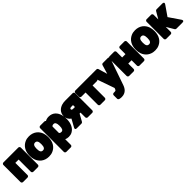

<svg xmlns="http://www.w3.org/2000/svg" viewBox="413 -2254 4181 4181"><g transform="rotate(-45 2503.5 -163.0)"><path d="M514 38C530 38 552 23 552 0V-528C552 -544 537 -566 514 -566H54C38 -566 16 -551 16 -528V0C16 16 31 38 54 38H195C211 38 232 23 232 0V-376H334V0C334 16 349 38 372 38Z M561 -269V-259C561 -217 566 -178 579 -140C616 -32 709 48 850 48C894 48 935 41 972 24C1075 -21 1137 -122 1137 -259V-269C1137 -312 1131 -351 1119 -388C1082 -496 990 -576 849 -576C805 -576 765 -569 728 -552C626 -507 561 -406 561 -269ZM921 -269V-259C921 -179 899 -142 850 -142C798 -142 777 -178 777 -259V-269C777 -348 800 -386 849 -386C899 -386 921 -348 921 -269Z M1348 -549C1341 -559 1330 -566 1317 -566H1186C1170 -566 1148 -551 1148 -528V203C1148 219 1163 240 1186 240H1327C1343 240 1364 226 1364 203V28C1389 40 1422 48 1457 48C1494 48 1531 41 1563 23C1655 -27 1700 -133 1700 -259V-270C1700 -313 1694 -354 1684 -390C1657 -489 1587 -576 1456 -576C1414 -576 1378 -566 1348 -549ZM1420 -142C1388 -142 1374 -151 1364 -166V-362C1374 -376 1386 -386 1419 -386C1463 -386 1484 -348 1484 -270V-259C1484 -180 1463 -142 1420 -142Z M1778 -193 1681 -18C1647 43 1714 38 1714 38H1857C1869 38 1883 30 1890 18L1981 -146H2010V0C2010 16 2025 38 2048 38H2189C2205 38 2226 23 2226 0V-528C2226 -544 2212 -566 2189 -566H1956C1918 -566 1883 -561 1851 -551C1771 -526 1694 -462 1694 -352C1694 -280 1729 -226 1778 -193ZM1910 -347C1910 -363 1921 -378 1956 -378H2010V-318H1953C1920 -318 1910 -333 1910 -347Z M2746 -378C2762 -378 2783 -392 2783 -415V-528C2783 -544 2769 -566 2746 -566H2268C2252 -566 2231 -551 2231 -528V-415C2231 -399 2245 -378 2268 -378H2397V0C2397 16 2412 38 2435 38H2576C2592 38 2613 23 2613 0V-378Z M2887 250C3008 250 3064 169 3091 91L3302 -516C3321 -571 3267 -566 3267 -566H3116C3100 -566 3085 -555 3080 -539L3018 -331L2956 -539C2952 -554 2937 -566 2920 -566H2768C2710 -566 2733 -516 2733 -516L2914 0L2903 27C2893 51 2890 60 2846 60H2825C2809 60 2787 74 2787 97V204C2787 246 2848 250 2887 250Z M3780 38C3796 38 3818 23 3818 0V-528C3818 -544 3803 -566 3780 -566H3639C3623 -566 3602 -551 3602 -528V-354H3500V-528C3500 -544 3486 -566 3463 -566H3322C3306 -566 3284 -551 3284 -528V0C3284 16 3299 38 3322 38H3463C3479 38 3500 23 3500 0V-166H3602V0C3602 16 3616 38 3639 38Z M3829 -269V-259C3829 -217 3834 -178 3847 -140C3884 -32 3977 48 4118 48C4162 48 4203 41 4240 24C4343 -21 4405 -122 4405 -259V-269C4405 -312 4399 -351 4387 -388C4350 -496 4258 -576 4117 -576C4073 -576 4033 -569 3996 -552C3894 -507 3829 -406 3829 -269ZM4189 -269V-259C4189 -179 4167 -142 4118 -142C4066 -142 4045 -178 4045 -259V-269C4045 -348 4068 -386 4117 -386C4167 -386 4189 -348 4189 -269Z M4642 -153 4744 19C4750 28 4762 38 4776 38H4964C5037 38 4995 -21 4995 -21L4820 -277L4979 -507C5020 -567 4948 -566 4948 -566H4770C4759 -566 4745 -559 4738 -547L4642 -383V-528C4642 -544 4628 -566 4605 -566H4463C4447 -566 4426 -551 4426 -528V0C4426 16 4440 38 4463 38H4605C4621 38 4642 23 4642 0Z"/></g></svg>

Font: Asimov Print
Style: E
Weight: 500
Designer: Google
Version: Version 2.000980; 2014